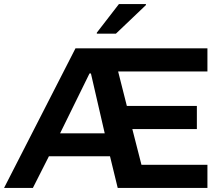

<svg xmlns="http://www.w3.org/2000/svg" viewBox="-35 -926 1102 946"><path d="M-15 0 337 -688H987V-574H547L590 -404H935V-290H617L662 -114H987V0H545L507 -156H206L127 0ZM261 -269H481L413 -564H406ZM442 -760V-765L551 -906H684V-901L536 -760Z"/></svg>

Font: Saira SemiExpanded SemiBold
Style: Regular
Weight: 600
Width: 6
Designer: Hector Gatti with collaboration of the Omnibus-Type team
Foundry: Omnibus-Type
Version: Version 1.101